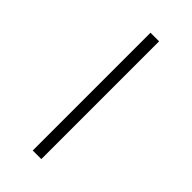

<svg xmlns="http://www.w3.org/2000/svg" viewBox="-301 -836 1154 1154"><g transform="rotate(45 275.5 -259.5)"><path d="M239 -760H312V241H239Z"/></g></svg>

Font: Noto Sans Nushu
Style: Regular
Weight: 400
Designer: Lisa Huang
Foundry: Lisa Huang
Version: Version 1.003; ttfautohint (v1.8.4.7-5d5b)